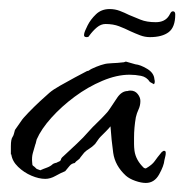

<svg xmlns="http://www.w3.org/2000/svg" viewBox="-20 -394 407 424"><path d="M302 10Q292 10 279 5.5Q266 1 258 -6Q234 -28 230 -56.5Q226 -85 224 -115Q220 -110 213.5 -103.5Q207 -97 202 -92Q199 -89 196 -84.5Q193 -80 190 -76Q183 -69 177 -65.5Q171 -62 166 -57Q164 -55 158 -47Q156 -43 152 -40.5Q148 -38 145 -34Q138 -33 133.5 -27.5Q129 -22 124 -16Q114 -12 102.5 -5.5Q91 1 80 1Q66 1 49.5 -6Q33 -13 20 -25.5Q7 -38 5 -53H4V-71Q4 -87 8 -92Q10 -95 11 -99.5Q12 -104 13 -107L27 -127Q30 -132 42.5 -145Q55 -158 69 -171Q83 -184 89 -189Q97 -196 113 -205Q129 -214 145.5 -223Q162 -232 172 -237L176 -238Q181 -242 192.5 -246.5Q204 -251 209 -252Q215 -254 228 -254.5Q241 -255 248 -256Q254 -256 258 -258L279 -252Q290 -251 305 -242Q320 -233 321 -219Q323 -212 320 -208L311 -213Q304 -224 291.5 -226.5Q279 -229 266 -229Q238 -229 206 -215.5Q174 -202 145 -180.5Q116 -159 93.5 -134Q71 -109 61 -86Q60 -83 59.5 -80Q59 -77 58 -75Q55 -65 52.5 -56Q50 -47 51 -36Q51 -29 53 -28Q55 -27 61 -21L69 -18L76 -21L84 -24Q92 -27 97 -32Q101 -34 104 -34.5Q107 -35 107 -36Q114 -38 114.5 -41.5Q115 -45 120 -49Q135 -63 149.5 -76.5Q164 -90 177 -105Q184 -113 194.5 -123Q205 -133 214 -143Q217 -146 219.5 -149.5Q222 -153 224 -156Q229 -164 239 -178.5Q249 -193 262 -193Q264 -194 268 -194Q278 -194 284 -186.5Q290 -179 290 -171Q290 -161 286 -152.5Q282 -144 280 -135Q276 -112 276 -90Q276 -83 276 -76Q276 -69 277 -61Q280 -40 298 -23L302 -22Q316 -30 321.5 -38Q327 -46 337 -58Q337 -58 339 -59.5Q341 -61 342 -61Q346 -61 346 -57V-56Q346 -52 345 -48.5Q344 -45 343 -40Q342 -28 331.5 -9Q321 10 302 10ZM311 -312Q300 -312 289.5 -316Q279 -320 268 -325Q256 -331 243 -336Q230 -341 213 -341Q203 -341 194 -333.5Q185 -326 177 -315Q176 -312 171 -312Q164 -312 166 -320Q167 -325 173.5 -338Q180 -351 192 -362.5Q204 -374 222 -374Q234 -374 244.5 -370Q255 -366 265 -361Q277 -356 290.5 -350.5Q304 -345 324 -345Q344 -345 353 -359Q355 -363 357 -366Q359 -369 362 -369Q367 -369 367 -362Q367 -334 352.5 -323Q338 -312 311 -312Z"/></svg>

Font: Qwitcher Grypen
Style: Bold
Weight: 700
Designer: Robert E. Leuschke
Foundry: Robert E. Leuschke
Version: Version 1.100; ttfautohint (v1.8.3)